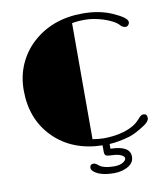

<svg xmlns="http://www.w3.org/2000/svg" viewBox="-93 -777 887 1020"><g transform="rotate(-10 350.5 -267.5)"><path d="M442.9 33.7Q548.3 35.6 548.3 94.7Q548.3 141.1 484.4 159.2Q463.9 165 441.9 165Q368.2 165 334.5 138.2Q320.3 127 320.3 117.2Q320.3 96.2 339.8 96.2Q349.6 96.2 360.4 105.2Q371.1 114.3 379.4 117.9Q387.7 121.6 397.5 124Q417 129.4 446.5 129.4Q476.1 129.4 493.7 118.9Q511.2 108.4 511.2 97.4Q511.2 86.4 492.9 78.1Q474.6 69.8 446.5 69.3Q418.5 68.8 411.6 63.5Q404.8 58.1 404.8 42.5V8.8Q241.2 4.9 141.6 -95.7Q43 -195.3 43 -351.6Q43 -428.2 71.8 -492.4Q100.6 -556.6 151.4 -602.5Q258.8 -699.7 421.4 -699.7Q512.7 -699.7 582 -668.5Q655.8 -635.7 655.8 -612.8Q655.8 -603.5 649.7 -596.7Q643.6 -589.8 635.7 -589.8Q620.1 -589.8 607.4 -603.8Q594.7 -617.7 573 -628.9Q551.3 -640.1 525.4 -648.4Q472.7 -664.6 429.4 -664.6Q386.2 -664.6 357.9 -658.7V-32.7Q392.1 -26.9 418.5 -26.9Q444.8 -26.9 472.2 -30.3Q499.5 -33.7 525.9 -41.5Q585 -59.1 614.7 -93.3Q625.5 -106 631.8 -110.8Q638.2 -115.7 646.5 -115.7Q666.5 -115.7 666.5 -93.3Q666.5 -74.7 638.2 -56.2Q585.4 -21.5 552.2 -11.7Q493.7 5.4 442.9 8.3Z"/></g></svg>

Font: Limelight
Style: Regular
Weight: 400
Designer: Nicole Fally
Foundry: Nicole Fally
Version: Version 1.002